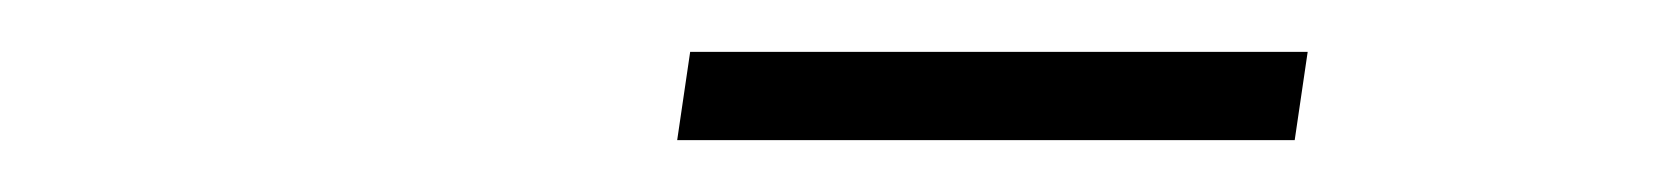

<svg xmlns="http://www.w3.org/2000/svg" viewBox="-20 -660 640 74"><path d="M241 -606 246 -640H484L479 -606Z"/></svg>

Font: Source Code Pro ExtraLight Light
Style: Italic
Weight: 300
Italic angle: -11°
Monospace: yes
Version: Version 1.016;hotconv 1.0.116;makeotfexe 2.5.65601